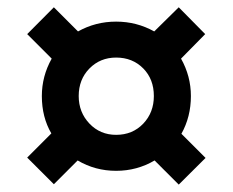

<svg xmlns="http://www.w3.org/2000/svg" viewBox="-20 -578 635 524"><path d="M401.9 -140.1Q354 -111.8 296.9 -111.8Q239.7 -111.8 191.9 -140.1L127 -75.2L54.2 -147.9L120.1 -213.9Q94.2 -258.3 94.2 -315.9Q94.2 -370.1 121.1 -418L54.2 -484.9L127 -558.1L192.9 -492.2Q240.7 -519 296.9 -519Q353 -519 400.9 -492.2L467.8 -558.1L540 -484.9L474.1 -418Q501 -370.1 501 -315.9Q501 -259.3 475.1 -212.9L541 -147L467.8 -74.2ZM371.1 -240.7Q399.9 -271 399.9 -315.9Q399.9 -361.8 371.1 -391.1Q341.8 -420.9 296.9 -420.9Q253.4 -420.9 224.1 -391.1Q194.8 -361.3 194.8 -315.9Q194.8 -271.5 224.1 -240.7Q253.4 -210 296.9 -210Q341.8 -210 371.1 -240.7Z"/></svg>

Font: D-DIN Exp
Style: DINExp-Bold
Weight: 700
Width: 7
Designer: Charles Nix
Foundry: Datto Inc.
Version: Version 1.00